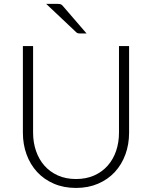

<svg xmlns="http://www.w3.org/2000/svg" viewBox="-20 -940 767 969"><path d="M363.5 -36.5Q414.5 -36.5 454.8 -54.2Q495 -72 523 -103.5Q551 -135 565.8 -177.8Q580.5 -220.5 580.5 -270V-707.5H631.5V-270Q631.5 -211.5 613 -160.8Q594.5 -110 559.8 -72.2Q525 -34.5 475.2 -13Q425.5 8.5 363.5 8.5Q301.5 8.5 251.8 -13Q202 -34.5 167.2 -72.2Q132.5 -110 114 -160.8Q95.5 -211.5 95.5 -270V-707.5H147V-270.5Q147 -221 161.8 -178.2Q176.5 -135.5 204.2 -104Q232 -72.5 272.2 -54.5Q312.5 -36.5 363.5 -36.5ZM267 -920.5Q279 -920.5 285.2 -918.8Q291.5 -917 297.5 -909.5L417 -771H384.5Q378 -771 373.8 -772Q369.5 -773 365 -777L213 -920.5Z"/></svg>

Font: Lato 2
Style: Regular
Weight: 300
Designer: Lukasz Dziedzic with Adam Twardoch and Botio Nikoltchev
Foundry: tyPoland Lukasz Dziedzic
Version: Version 2.015; 2015-08-06; http://www.latofonts.com/